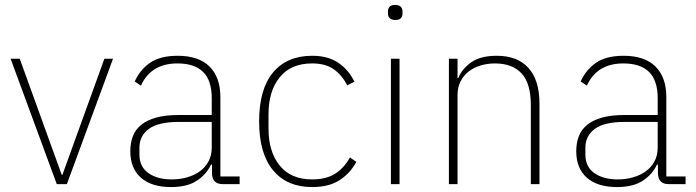

<svg xmlns="http://www.w3.org/2000/svg" viewBox="-20 -746 2820 778"><path d="M23 -508H60L230 -38H233L403 -508H438L251 0H210Z M882 0Q841 0 839 -42V-79H835Q817 -40 778 -14Q739 12 673 12Q594 12 551 -26Q508 -64 508 -133Q508 -166 518 -193Q528 -220 551.5 -239.5Q575 -259 612.5 -269.5Q650 -280 705 -280H838V-348Q838 -420 803 -454.5Q768 -489 699 -489Q592 -489 551 -399L526 -416Q547 -463 588 -491.5Q629 -520 700 -520Q785 -520 829 -476.5Q873 -433 873 -352V-31H951V0ZM676 -19Q709 -19 738.5 -27.5Q768 -36 790 -52Q812 -68 825 -92Q838 -116 838 -148V-252H705Q621 -252 583 -223.5Q545 -195 545 -148V-120Q545 -70 581.5 -44.5Q618 -19 676 -19Z M1245 12Q1143 12 1086.5 -56Q1030 -124 1030 -254Q1030 -385 1086.5 -452.5Q1143 -520 1245 -520Q1309 -520 1351 -491.5Q1393 -463 1416 -415L1387 -400Q1365 -443 1331.5 -466Q1298 -489 1245 -489Q1159 -489 1113.5 -433Q1068 -377 1068 -283V-225Q1068 -131 1113.5 -75Q1159 -19 1245 -19Q1302 -19 1338.5 -42.5Q1375 -66 1398 -108L1424 -90Q1399 -44 1356 -16Q1313 12 1245 12Z M1582 -665Q1566 -665 1559 -672.5Q1552 -680 1552 -691V-700Q1552 -711 1558.5 -718.5Q1565 -726 1581 -726Q1597 -726 1604 -718.5Q1611 -711 1611 -700V-691Q1611 -680 1604.5 -672.5Q1598 -665 1582 -665ZM1564 -508H1599V0H1564Z M1799 0V-508H1834V-430H1837Q1852 -467 1889.5 -493.5Q1927 -520 1993 -520Q2077 -520 2121.5 -470.5Q2166 -421 2166 -326V0H2131V-320Q2131 -408 2093.5 -448.5Q2056 -489 1985 -489Q1956 -489 1928.5 -481Q1901 -473 1880 -457Q1859 -441 1846.5 -417Q1834 -393 1834 -361V0Z M2689 0Q2648 0 2646 -42V-79H2642Q2624 -40 2585 -14Q2546 12 2480 12Q2401 12 2358 -26Q2315 -64 2315 -133Q2315 -166 2325 -193Q2335 -220 2358.5 -239.5Q2382 -259 2419.5 -269.5Q2457 -280 2512 -280H2645V-348Q2645 -420 2610 -454.5Q2575 -489 2506 -489Q2399 -489 2358 -399L2333 -416Q2354 -463 2395 -491.5Q2436 -520 2507 -520Q2592 -520 2636 -476.5Q2680 -433 2680 -352V-31H2758V0ZM2483 -19Q2516 -19 2545.5 -27.5Q2575 -36 2597 -52Q2619 -68 2632 -92Q2645 -116 2645 -148V-252H2512Q2428 -252 2390 -223.5Q2352 -195 2352 -148V-120Q2352 -70 2388.5 -44.5Q2425 -19 2483 -19Z"/></svg>

Font: IBM Plex Sans Devanagari ExtraLight
Style: Regular
Weight: 200
Designer: Mike Abbink, Paul van der Laan, Pieter van Rosmalen, Erin McLaughlin
Foundry: Bold Monday
Version: Version 1.1